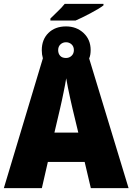

<svg xmlns="http://www.w3.org/2000/svg" viewBox="-20 -981 690 1001"><path d="M0 0 203.6 -677.2Q200.7 -687 199.2 -697.5Q197.8 -708 197.8 -719.2Q197.8 -774.9 232.4 -809.1Q267.1 -843.3 324.2 -843.3Q378.9 -843.3 415.8 -808.8Q452.6 -774.4 452.6 -720.2Q452.6 -708.5 450.9 -697.3Q449.2 -686 444.8 -676.3L650.4 0H453.6L421.4 -136.7H229.5L198.2 0ZM263.7 -289.6H388.2L357.9 -415.5Q353 -437 346.4 -466.1Q339.8 -495.1 334.2 -523.9Q328.6 -552.7 325.2 -572.8Q322.8 -557.6 319.1 -538.1Q315.4 -518.6 311 -497.3Q306.6 -476.1 302.2 -455.3Q297.9 -434.6 293.5 -416.5ZM324.2 -678.7Q341.3 -678.7 353.3 -690.2Q365.2 -701.7 365.2 -719.7Q365.2 -738.3 353.3 -749.5Q341.3 -760.7 324.2 -760.7Q307.1 -760.7 295.2 -749.5Q283.2 -738.3 283.2 -719.7Q283.2 -701.7 293.5 -690.2Q303.7 -678.7 324.2 -678.7ZM242.7 -874V-884.3Q263.2 -904.8 276.9 -917.7Q290.5 -930.7 300 -940.7Q309.6 -950.7 317.4 -960.9H519.5V-953.1Q510.7 -945.8 492.2 -934.6Q473.6 -923.3 451.2 -911.6Q428.7 -899.9 408 -889.6Q387.2 -879.4 374 -874Z"/></svg>

Font: Open Sans SemiCondensed ExtraBold
Style: Regular
Weight: 800
Width: 4
Designer: Monotype Design Team
Foundry: Monotype Imaging Inc.
Version: Version 3.000